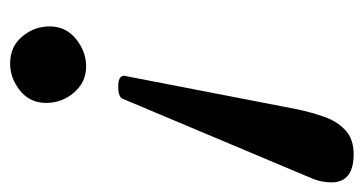

<svg xmlns="http://www.w3.org/2000/svg" viewBox="-194 -530 736 389"><g transform="rotate(90 174.5 -335.0)"><path d="M155 -206Q133 -206 133 -218L201 -569Q207 -597 216 -623Q225 -649 243 -666Q261 -683 292 -683Q349 -683 349 -638Q349 -619 342 -601L180 -216Q177 -206 155 -206ZM108 13Q74 13 53.5 -11.5Q33 -36 33 -67Q33 -100 58.5 -120.5Q84 -141 114 -141Q146 -141 167 -116.5Q188 -92 188 -60Q188 -27 163 -7Q138 13 108 13Z"/></g></svg>

Font: Junicode
Style: Bold Italic
Weight: 700
Italic angle: -11°
Designer: Peter S. Baker
Version: Version 2.100; ttfautohint (v1.8.4)